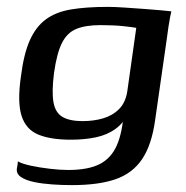

<svg xmlns="http://www.w3.org/2000/svg" viewBox="-20 -422 541 558"><path d="M189 116Q161 116 132 114Q103 112 79 107Q55 102 41 92.5Q27 83 29 68Q30 64 31 57Q32 50 32 47Q44 54 69.5 59.5Q95 65 125 68.5Q155 72 178 72Q236 72 269.5 55Q303 38 319.5 0.5Q336 -37 340 -99H356Q341 -66 316.5 -48Q292 -30 259 -23Q226 -16 186 -16Q127 -16 91 -31Q55 -46 42.5 -86Q30 -126 41 -201Q49 -265 66.5 -304.5Q84 -344 113 -365.5Q142 -387 186 -394.5Q230 -402 293 -402Q314 -402 342.5 -400Q371 -398 399.5 -396Q428 -394 449 -392Q470 -390 478 -389Q477 -386 474.5 -373Q472 -360 469.5 -343.5Q467 -327 465 -311L431 -74Q421 -1 393 40.5Q365 82 315.5 99Q266 116 189 116ZM220 -70Q252 -70 279.5 -78Q307 -86 326 -105Q345 -124 350 -157L376 -341Q367 -343 338.5 -346Q310 -349 272 -349Q229 -349 202 -338Q175 -327 160 -297Q145 -267 137 -210Q130 -155 135.5 -124.5Q141 -94 162 -82Q183 -70 220 -70Z"/></svg>

Font: Genos Thin Medium
Style: Italic
Weight: 500
Italic angle: -8°
Version: Version 1.010